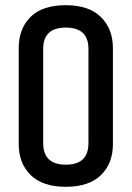

<svg xmlns="http://www.w3.org/2000/svg" viewBox="-20 -708 506 738"><path d="M320 -520Q320 -602 233 -602Q146 -602 146 -520V-158Q146 -75 233 -75Q320 -75 320 -158ZM52 -523Q52 -598 97.5 -643Q143 -688 232.5 -688Q322 -688 368 -642.5Q414 -597 414 -523V-154Q414 -80 368 -35Q322 10 233 10Q144 10 98 -35Q52 -80 52 -154Z"/></svg>

Font: Khand Medium
Style: Regular
Weight: 500
Designer: Devanagari: Sanchit Sawaria, Jyotish Sonowal; Latin: Satya Rajpurohit
Foundry: Indian Type Foundry
Version: Version 1.100;PS 1.0;hotconv 1.0.78;makeotf.lib2.5.61930; tt